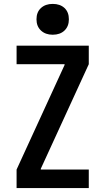

<svg xmlns="http://www.w3.org/2000/svg" viewBox="-20 -964 540 984"><path d="M65 0V-95L311 -631V-635H65V-730H435V-635L189 -99V-95H435V0ZM250 -786Q213 -786 190 -807.5Q167 -829 167 -865Q167 -902 190 -923Q213 -944 250 -944Q288 -944 310.5 -923Q333 -902 333 -865Q333 -829 310.5 -807.5Q288 -786 250 -786Z"/></svg>

Font: M PLUS Code Latin Medium
Style: Regular
Weight: 500
Designer: Coji Morishita
Foundry: UNDERFOREST DESIGN
Version: Version 1.002; ttfautohint (v1.8.3)